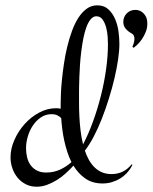

<svg xmlns="http://www.w3.org/2000/svg" viewBox="-20 -688 572 720"><path d="M476.6 -69.8Q468.8 -53.7 457 -40.8Q445.3 -27.8 430.7 -18.8Q416 -9.8 399.4 -4.9Q382.8 0 364.7 0Q326.7 0 300 -18.6Q273.4 -37.1 255.4 -66.9Q242.2 -52.2 226.3 -37.8Q210.4 -23.4 192.6 -12.5Q174.8 -1.5 155.8 5.4Q136.7 12.2 117.7 12.2Q94.7 12.2 76.7 2.9Q58.6 -6.3 45.9 -21.7Q33.2 -37.1 26.4 -56.9Q19.5 -76.7 19.5 -98.1Q19.5 -130.4 33.9 -163.1Q48.3 -195.8 72 -222.4Q95.7 -249 126.5 -265.6Q157.2 -282.2 190.4 -282.2Q200.2 -282.2 207.5 -280.3V-300.8Q207.5 -314.9 208.5 -338.4Q209.5 -361.8 212.4 -390.4Q215.3 -418.9 220 -450.4Q224.6 -481.9 232.2 -512.9Q239.7 -543.9 250 -572Q260.3 -600.1 273.9 -621.3Q287.6 -642.6 305.2 -655.3Q322.8 -668 344.7 -668Q370.6 -668 386.7 -652.8Q402.8 -637.7 412.1 -615.5Q421.4 -593.3 424.6 -568.4Q427.7 -543.5 427.7 -523.9Q427.7 -498.5 422.9 -465.1Q418 -431.6 409.2 -394.3Q400.4 -356.9 388.2 -317.9Q376 -278.8 361.8 -242.7Q347.7 -206.5 331.3 -175.5Q314.9 -144.5 298.3 -123Q304.7 -104 313.7 -87.9Q322.8 -71.8 335 -60.1Q347.2 -48.3 362.8 -41.7Q378.4 -35.2 398.4 -35.2Q444.3 -35.2 473.6 -71.8ZM276.4 -341.8Q276.4 -324.2 276.4 -301Q276.4 -277.8 277.6 -252Q278.8 -226.1 282 -199Q285.2 -171.9 291.5 -146.5Q312 -186 329.1 -233.2Q346.2 -280.3 358.6 -329.8Q371.1 -379.4 377.9 -428.7Q384.8 -478 384.8 -522Q384.8 -531.2 383.8 -548.8Q382.8 -566.4 378.4 -583.7Q374 -601.1 365.2 -614Q356.4 -627 341.3 -627Q329.6 -627 320.3 -616Q311 -605 304.2 -586.7Q297.4 -568.4 292.7 -544.9Q288.1 -521.5 284.9 -496.1Q281.7 -470.7 280 -445.8Q278.3 -420.9 277.6 -399.7Q276.9 -378.4 276.6 -363Q276.4 -347.7 276.4 -341.8ZM153.3 -41Q181.2 -41 204.8 -51.8Q228.5 -62.5 248 -80.1Q238.8 -98.1 232.2 -118.9Q225.6 -139.6 220.9 -160.9Q216.3 -182.1 213.6 -203.6Q210.9 -225.1 209.5 -245.1Q203.6 -251.5 194.8 -255.6Q186 -259.8 173.3 -259.8Q150.4 -259.8 132.6 -247.3Q114.7 -234.9 102.5 -216.1Q90.3 -197.3 84 -175Q77.6 -152.8 77.6 -132.8Q77.6 -114.3 81.8 -97.4Q85.9 -80.6 95.2 -68.1Q104.5 -55.7 118.9 -48.3Q133.3 -41 153.3 -41ZM476.6 -512.2Q479.5 -519 481.7 -526.6Q483.9 -534.2 484.1 -541.3Q484.4 -548.3 481.9 -554Q479.5 -559.6 473.1 -563Q460.4 -569.8 451.4 -580.3Q442.4 -590.8 442.4 -606Q442.4 -615.2 445.8 -623.5Q449.2 -631.8 455.3 -637.9Q461.4 -644 469.7 -647.5Q478 -650.9 487.3 -650.9Q505.9 -650.9 518.6 -637.7Q531.2 -624.5 532.2 -606Q533.7 -586.4 527.1 -569.6Q520.5 -552.7 511.5 -540Q502.4 -527.3 493.7 -519.3Q484.9 -511.2 481.4 -508.8Q480 -509.3 479 -510.3Q476.6 -511.7 476.6 -512.2Z"/></svg>

Font: Montez
Style: Regular
Weight: 400
Designer: Astigmatic (AOETI)
Foundry: Astigmatic (AOETI)
Version: Version 1.001